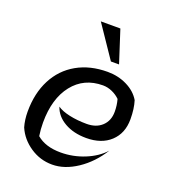

<svg xmlns="http://www.w3.org/2000/svg" viewBox="-129 -782 782 886"><g transform="rotate(20 262.0 -339.0)"><path d="M49 -107Q39 -141 39 -182Q39 -272 74 -339.5Q109 -407 173.5 -443.5Q238 -480 324 -480Q376 -480 419.5 -458.5Q463 -437 485 -400Q497 -362 497 -310Q497 -241 453 -200Q409 -159 334 -159Q272 -159 227.5 -184.5Q183 -210 169 -253Q190 -238 229 -229.5Q268 -221 314 -221Q361 -221 389 -247.5Q417 -274 417 -318Q417 -349 409 -378Q393 -394 370.5 -404Q348 -414 325 -414Q232 -414 177.5 -345Q123 -276 123 -158Q123 -125 128 -93Q171 -56 246 -56Q307 -56 363.5 -79Q420 -102 455 -141Q412 -72 350.5 -31Q289 10 228 10Q169 10 120 -23Q71 -56 49 -107ZM214 -688H310L361 -530H321Z"/></g></svg>

Font: Srisakdi
Style: Bold
Weight: 700
Designer: Cadson Demak Co.,Ltd.
Foundry: Cadson Demak Co.,Ltd.
Version: Version 1.000